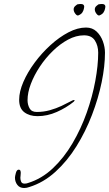

<svg xmlns="http://www.w3.org/2000/svg" viewBox="-20 -847 548 962"><path d="M101 95Q79 95 67 79.5Q55 64 55 43Q55 36 59.5 19.5Q64 3 74 3Q80 3 82 8Q84 13 84 19Q84 26 83 33Q82 40 82 44Q82 54 86 63.5Q90 73 103 73Q113 73 120 70Q189 49 245 -4Q301 -57 343.5 -129.5Q386 -202 414.5 -282.5Q443 -363 457.5 -441.5Q472 -520 472 -583Q472 -618 455.5 -644Q439 -670 401 -670Q361 -670 321 -648.5Q281 -627 244.5 -591.5Q208 -556 179.5 -513Q151 -470 134.5 -426.5Q118 -383 118 -345Q118 -323 128 -304.5Q138 -286 164 -286Q199 -286 230.5 -295Q262 -304 287.5 -316Q313 -328 329.5 -337Q346 -346 350 -346Q354 -346 354 -343Q353 -341 349 -337Q312 -307 264.5 -286Q217 -265 168 -265Q128 -265 102 -284.5Q76 -304 76 -347Q76 -388 97 -436.5Q118 -485 153.5 -533Q189 -581 233 -621Q277 -661 323 -685Q369 -709 411 -709Q443 -709 464 -689Q485 -669 495.5 -640Q506 -611 506 -583Q506 -516 489.5 -435.5Q473 -355 441 -271.5Q409 -188 363 -114Q317 -40 257.5 14Q198 68 127 90Q114 95 101 95ZM479 -770Q472 -767 463.5 -778Q455 -789 455 -800Q455 -810 463 -817Q471 -824 473 -825Q478 -826 482.5 -826.5Q487 -827 491 -827Q508 -827 508 -813Q508 -810 506 -802Q504 -793 498.5 -784.5Q493 -776 479 -770ZM373 -770Q366 -767 357.5 -778Q349 -789 349 -800Q349 -810 357 -817Q365 -824 367 -825Q372 -826 376.5 -826.5Q381 -827 385 -827Q402 -827 402 -813Q402 -810 400 -802Q398 -793 392.5 -784.5Q387 -776 373 -770Z"/></svg>

Font: Licorice
Style: Regular
Weight: 400
Designer: Robert E. Leuschke
Foundry: Robert E. Leuschke
Version: Version 1.010; ttfautohint (v1.8.3)